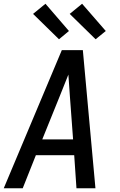

<svg xmlns="http://www.w3.org/2000/svg" viewBox="-20 -1002 640 1022"><path d="M0 0 309 -735H421L488 0H387L375 -176H171L101 0ZM205 -260H369L352 -490Q350 -519 348 -547.5Q346 -576 344 -605Q332 -576 321 -547.5Q310 -519 298 -490ZM489 -793 351 -928 417 -982 543 -837ZM294 -793 156 -928 222 -982 347 -837Z"/></svg>

Font: Iosevka Aile Medium
Style: Italic
Weight: 500
Italic angle: -9°
Designer: Belleve Invis
Foundry: Belleve Invis
Version: Version 31.1.0; ttfautohint (v1.8.4)